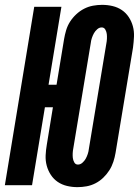

<svg xmlns="http://www.w3.org/2000/svg" viewBox="-39 -763 572 791"><path d="M280 8Q258 8 237 3Q216 -2 199 -13.5Q182 -25 170.5 -42.5Q159 -60 153.5 -80.5Q148 -101 149 -123Q150 -145 154 -168L179 -321H146L93 0H-19L102 -735H214L161 -414H194L225 -602Q228 -620 233.5 -638.5Q239 -657 249.5 -673.5Q260 -690 275 -704Q290 -718 307.5 -727Q325 -736 344 -739.5Q363 -743 381 -743H382Q404 -743 425 -738Q446 -733 463 -721.5Q480 -710 491.5 -692.5Q503 -675 508.5 -654.5Q514 -634 513 -612Q512 -590 509 -567L437 -133Q434 -115 428 -96.5Q422 -78 411.5 -61.5Q401 -45 386.5 -31Q372 -17 354.5 -8Q337 1 318 4.5Q299 8 280 8ZM282 -85Q292 -85 300.5 -92.5Q309 -100 314 -109Q319 -118 322.5 -128.5Q326 -139 327 -149L399 -583Q401 -593 401.5 -603Q402 -613 401 -622.5Q400 -632 395 -641Q390 -650 380 -650Q370 -650 361.5 -642.5Q353 -635 348 -626Q343 -617 339.5 -606.5Q336 -596 335 -586L263 -152Q261 -142 260.5 -132Q260 -122 261 -112.5Q262 -103 267 -94Q272 -85 282 -85Z"/></svg>

Font: Iosevka SS18 Heavy
Style: Italic
Weight: 900
Italic angle: -9°
Monospace: yes
Designer: Belleve Invis
Foundry: Belleve Invis
Version: Version 25.1.1; ttfautohint (v1.8.4)